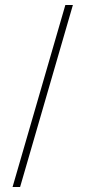

<svg xmlns="http://www.w3.org/2000/svg" viewBox="-20 -732 340 764"><path d="M60 12H30L240 -712H270Z"/></svg>

Font: Chonburi
Style: Regular
Weight: 400
Designer: Thanarat Vachiruckul and Stawix Ruecha
Foundry: Cadson Demak & Katatrad
Version: Version 1.000